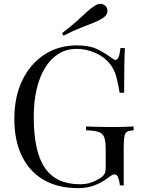

<svg xmlns="http://www.w3.org/2000/svg" viewBox="-20 -956 743 990"><path d="M376 -722Q441 -722 481 -702.5Q521 -683 556 -657Q569 -647 576 -647Q595 -647 601 -708H624Q622 -671 621 -618Q620 -565 620 -478H597Q590 -520 580 -559Q570 -598 547 -626Q518 -663 471 -683.5Q424 -704 374 -704Q324 -704 283.5 -679.5Q243 -655 214 -609Q185 -563 169.5 -498.5Q154 -434 154 -353Q154 -173 212 -89.5Q270 -6 392 -6Q428 -6 454.5 -16.5Q481 -27 496 -37Q515 -50 520 -61.5Q525 -73 525 -92V-188Q525 -229 517 -249Q509 -269 487.5 -276Q466 -283 424 -284V-304Q442 -303 466 -302.5Q490 -302 516.5 -301.5Q543 -301 565 -301Q598 -301 624.5 -302Q651 -303 669 -304V-284Q647 -283 636 -277Q625 -271 621.5 -253Q618 -235 618 -198V0H598Q597 -17 590.5 -37Q584 -57 571 -57Q565 -57 559 -54Q553 -51 538 -40Q505 -15 468 -0.5Q431 14 382 14Q279 14 205.5 -28.5Q132 -71 93 -151Q54 -231 54 -342Q54 -459 96 -544Q138 -629 210.5 -675.5Q283 -722 376 -722ZM468 -926Q488 -939 504.5 -935.5Q521 -932 529 -919Q537 -906 533 -890.5Q529 -875 508 -861Q487 -848 459.5 -837.5Q432 -827 395.5 -812.5Q359 -798 307 -772L300 -785Q346 -820 375.5 -846.5Q405 -873 426 -893Q447 -913 468 -926Z"/></svg>

Font: Playfair Display
Style: Regular
Weight: 400
Designer: Claus Eggers Sørensen
Foundry: Claus Eggers Sørensen
Version: Version 1.203